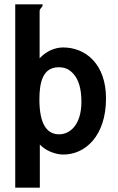

<svg xmlns="http://www.w3.org/2000/svg" viewBox="-20 -695 540 882"><path d="M161 -239C161 -317 177 -386 249 -386C280 -386 299 -376 317 -356C341 -330 354 -287 354 -228C354 -116 297 -78 252 -78C196 -78 161 -123 161 -239ZM50 167H163V-31C191 -1 237 15 271 15C372 15 467 -71 467 -243C467 -399 375 -477 270 -477C231 -477 191 -459 162 -427V-646C164 -659 176 -659 176 -675H50Z"/></svg>

Font: Inconsolata
Style: Bold
Weight: 700
Monospace: yes
Designer: Raph Levien, Kirill Tkachev(cyreal.org)
Foundry: Raph Levien, Kirill Tkachev(cyreal.org)
Version: Version 1.014